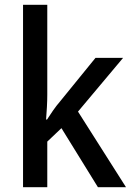

<svg xmlns="http://www.w3.org/2000/svg" viewBox="-20 -780 550 800"><path d="M177 -386Q177 -362 175.5 -334.5Q174 -307 172 -282H176Q186 -298 201 -319.5Q216 -341 230 -357L378 -539H493L305 -315L505 0H388L236 -246L177 -190V0H76V-760H177Z"/></svg>

Font: Noto Sans Gurmukhi UI SemiCondensed Medium
Style: Regular
Weight: 500
Width: 4
Designer: Jelle Bosma - Monotype Design Team
Foundry: Monotype Imaging Inc.
Version: Version 2.004; ttfautohint (v1.8.4.7-5d5b)